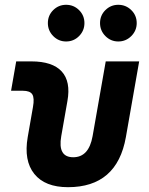

<svg xmlns="http://www.w3.org/2000/svg" viewBox="-20 -775 626 805"><path d="M265.1 9.8Q168.5 9.8 123.8 -45.9Q79.1 -101.6 96.2 -200.2L118.2 -326.2Q125 -363.8 115.5 -379.2Q106 -394.5 75.7 -394.5H26.4L47.9 -517.6H111.3Q200.2 -517.6 238.8 -475.3Q277.3 -433.1 262.7 -351.6L236.8 -204.1Q221.2 -115.7 287.1 -115.7Q352.5 -115.7 368.2 -204.1L423.3 -517.6H563.5L507.8 -200.2Q470.7 9.8 265.1 9.8ZM475.9 -601.1Q444.5 -601.1 421.9 -623.8Q399.4 -646.6 399.4 -678.2Q399.4 -710.4 421.9 -732.7Q444.5 -754.9 475.9 -754.9Q507.8 -754.9 530.5 -732.6Q553.2 -710.3 553.2 -678.2Q553.2 -646.6 530.5 -623.8Q507.8 -601.1 475.9 -601.1ZM257.1 -601.1Q225.6 -601.1 203.1 -623.8Q180.7 -646.6 180.7 -678.2Q180.7 -710.4 203.2 -732.7Q225.7 -754.9 257.1 -754.9Q289.1 -754.9 311.5 -732.6Q334 -710.3 334 -678.2Q334 -646.6 311.6 -623.8Q289.2 -601.1 257.1 -601.1Z"/></svg>

Font: Cascadia Code PL
Style: Italic
Weight: 400
Italic angle: -10°
Monospace: yes
Designer: Aaron Bell
Foundry: Saja Typeworks
Version: Version 2404.023